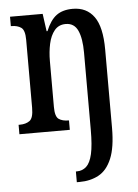

<svg xmlns="http://www.w3.org/2000/svg" viewBox="-55 -590 629 873"><g transform="rotate(-5 259.5 -153.5)"><path d="M260 240V191H265Q290 191 308 174.5Q326 158 335 118.5Q344 79 344 8V-344Q344 -409 327.5 -445Q311 -481 272 -481Q240 -481 221 -458Q202 -435 194 -398Q186 -361 186 -319V-110Q186 -66 202.5 -54.5Q219 -43 247 -43H249V0H19V-43H25Q52 -43 69.5 -55.5Q87 -68 87 -115V-425Q87 -469 70 -481Q53 -493 26 -493H23V-536H172L183 -456H187Q207 -505 235.5 -526Q264 -547 310 -547Q373 -547 407 -500Q441 -453 441 -350V8Q441 97 419.5 148Q398 199 360 219.5Q322 240 273 240Z"/></g></svg>

Font: Noto Serif Tamil ExtraCondensed Medium
Style: Regular
Weight: 500
Width: 2
Designer: Indian Type Foundry, Tom Grace, and the Monotype Design Team
Foundry: Monotype Imaging Inc.
Version: Version 2.004; ttfautohint (v1.8.4.7-5d5b)